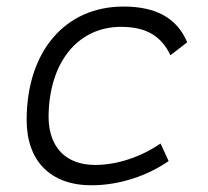

<svg xmlns="http://www.w3.org/2000/svg" viewBox="-20 -547 626 577"><path d="M266.1 -51.3C178.2 -51.3 127 -104 126 -194.3C126.5 -358.4 212.9 -466.3 343.8 -466.3C415 -466.3 463.4 -441.9 492.2 -380.9L542.5 -419.9C512.2 -492.2 449.7 -527.3 351.1 -527.3C175.3 -527.3 60.1 -392.1 60.1 -186.5C60.1 -63 131.8 9.8 254.9 9.8C339.4 9.8 423.3 -19 486.8 -63L462.4 -115.7C405.8 -76.7 334 -51.3 266.1 -51.3Z"/></svg>

Font: Cascadia Code NF Light
Style: Italic
Weight: 300
Italic angle: -10°
Monospace: yes
Designer: Aaron Bell
Foundry: Saja Typeworks
Version: Version 2404.023